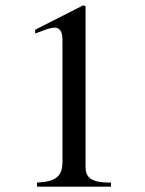

<svg xmlns="http://www.w3.org/2000/svg" viewBox="-20 -696 540 716"><path d="M394 0V-15C319 -15 299 -33 299 -76V-673L290 -676L111 -585V-571L138 -581C156 -588 173 -593 183 -593C204 -593 213 -578 213 -544V-95C213 -40 192 -19 118 -15V0Z"/></svg>

Font: STIXGeneral
Style: Regular
Weight: 400
Designer: MicroPress Inc., with final additions and corrections provided by Coen Hoffman, Elsevier (retired)
Version: Version 1.1.0